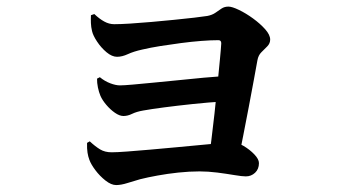

<svg xmlns="http://www.w3.org/2000/svg" viewBox="-20 -551 1040 573"><path d="M261.5 -509.1Q276.6 -494.7 291.1 -486.8Q305.5 -478.8 320.8 -478.8Q338.7 -478.8 368 -480.6Q397.4 -482.4 432 -485.5Q466.6 -488.6 500 -491.9Q533.5 -495.2 559.9 -498.3Q586.2 -501.4 598.8 -503.4Q613.2 -506.2 622.7 -512.8Q632.1 -519.5 641 -525.4Q649.8 -531.3 661.7 -531.3Q672.6 -531.3 693.1 -521.4Q713.6 -511.6 735.2 -495.9Q756.7 -480.2 771.5 -463.6Q786.3 -446.9 786.3 -432.9Q786.3 -421.5 777.7 -412.7Q769 -403.9 760 -395Q751 -386.1 748.3 -371.4Q744.3 -349.1 737.5 -312.2Q730.8 -275.4 722.5 -232.2Q714.2 -189 706 -146.9Q697.8 -104.8 690.9 -70.8L602.1 -71Q605.8 -93.1 610.5 -130.5Q615.3 -168 620.1 -211.8Q625 -255.6 629 -298Q633 -340.4 636.3 -373.3Q639.5 -406.1 640.3 -421.2Q640.6 -431.1 631.9 -431.1Q610.2 -431.1 581 -428.9Q551.8 -426.6 520.3 -422.5Q488.8 -418.3 458.7 -413.6Q428.6 -408.8 404.5 -403.1Q378.6 -397.4 361.5 -389.4Q344.4 -381.5 329.3 -381.5Q314.2 -381.5 297.9 -395.1Q281.6 -408.8 269.7 -426.9Q257.7 -445 254.7 -458.1Q251.7 -470.5 251.3 -482.4Q250.9 -494.2 251.4 -505.6ZM278 -320.6Q292.6 -308.6 309.1 -302.4Q325.5 -296.2 337.9 -296.2Q349.6 -296.2 376.7 -298.6Q403.8 -301 439.5 -304.5Q475.3 -308 513.8 -311.8Q552.4 -315.7 588 -319.1Q623.7 -322.4 650 -324.1L646.3 -248.2Q602.3 -245.5 555.8 -240.6Q509.4 -235.7 470.3 -230.6Q431.2 -225.5 407.6 -221.2Q387.3 -217.7 374.3 -211.3Q361.2 -204.8 348.3 -204.8Q336.9 -204.8 323 -214.4Q309.2 -224 297.4 -237.9Q285.6 -251.8 279.8 -264.9Q275.1 -276.1 272.2 -290Q269.4 -303.9 269.6 -316.3ZM247.9 -129.2Q264 -114.1 278.5 -105.3Q292.9 -96.5 313.2 -96.5Q328.9 -96.5 359.3 -98.8Q389.7 -101.2 427.9 -104.4Q466.1 -107.7 506.3 -111.5Q546.5 -115.4 581.9 -118.6Q617.4 -121.8 641.8 -124.2Q666.2 -126.6 672 -126.6Q688.2 -126.6 706.9 -115.5Q725.6 -104.4 739.2 -90.1Q752.8 -75.8 752.8 -64.2Q752.8 -46.4 741.3 -35.5Q729.7 -24.6 713.7 -24.6Q702.6 -24.6 679.4 -28.5Q656.3 -32.4 628.6 -36Q600.9 -39.5 575.5 -39.5Q544.7 -39.5 512.1 -36Q479.5 -32.5 450.1 -27.1Q420.7 -21.8 398.1 -16.1Q379.1 -10.7 360.1 -4.7Q341.2 1.3 326.6 1.3Q312 1.3 294.8 -12.2Q277.7 -25.7 264.6 -43.2Q251.6 -60.6 246.8 -73.8Q243.1 -83.4 241.2 -95.3Q239.3 -107.1 239.8 -124.6Z"/></svg>

Font: Early Summer Mincho VF
Style: Regular
Weight: 250
Designer: GuiWonder
Version: Version 1.002